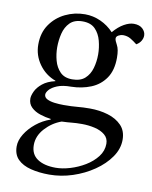

<svg xmlns="http://www.w3.org/2000/svg" viewBox="-83 -512 675 854"><g transform="rotate(10 255.0 -85.0)"><path d="M232 -450Q269 -450 303 -434.5Q337 -419 362 -392Q385 -419 409 -432.5Q433 -446 453 -446Q479 -446 493 -432.5Q507 -419 507 -402Q507 -390 500 -378Q493 -366 479 -358Q464 -370 449 -379Q434 -388 414 -388Q405 -388 394.5 -382.5Q384 -377 384 -368Q384 -359 394.5 -340.5Q405 -322 405 -284Q405 -227 380.5 -191.5Q356 -156 315.5 -139.5Q275 -123 227 -122Q188 -122 164 -112Q140 -102 129.5 -89.5Q119 -77 119 -68Q119 -55 132.5 -48Q146 -41 166.5 -38.5Q187 -36 208 -36Q244 -36 269.5 -38.5Q295 -41 326 -41Q370 -41 408 -29.5Q446 -18 469.5 6.5Q493 31 493 71Q493 112 467 149.5Q441 187 398 216.5Q355 246 303 263Q251 280 198 280Q152 280 114.5 270.5Q77 261 55.5 239.5Q34 218 34 181Q34 154 51.5 125.5Q69 97 98 73.5Q127 50 162 38V35Q138 32 113.5 24Q89 16 73 0.5Q57 -15 57 -39Q57 -52 66 -71.5Q75 -91 96.5 -108.5Q118 -126 153 -134V-136Q107 -153 78.5 -193Q50 -233 50 -282Q50 -335 76 -372.5Q102 -410 143.5 -430Q185 -450 232 -450ZM225 -155Q262 -155 282.5 -173.5Q303 -192 311.5 -221.5Q320 -251 320 -284Q320 -314 312 -345Q304 -376 284 -396.5Q264 -417 227 -417Q190 -417 170 -397Q150 -377 142.5 -346.5Q135 -316 135 -284Q135 -254 143 -224.5Q151 -195 170.5 -175Q190 -155 225 -155ZM303 33Q276 33 257.5 35Q239 37 212 38Q170 53 139 87Q108 121 108 162Q108 204 138.5 224.5Q169 245 221 245Q251 245 286 234.5Q321 224 352.5 205Q384 186 404.5 159.5Q425 133 425 101Q425 76 407 61Q389 46 361 39.5Q333 33 303 33Z"/></g></svg>

Font: Sedan
Style: Regular
Weight: 400
Designer: Sebastian Salazar
Foundry: Sebastian Salazar
Version: Version 1.100; ttfautohint (v1.8.4.7-5d5b)